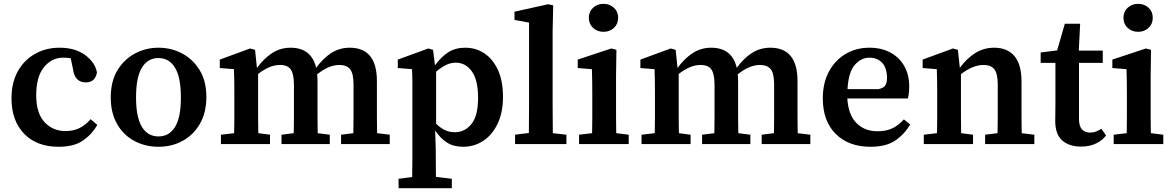

<svg xmlns="http://www.w3.org/2000/svg" viewBox="-20 -752 6122 1002"><path d="M286 14Q172 14 106 -54Q40 -122 40 -239Q40 -321 73 -380Q106 -439 163 -471Q220 -503 291 -503Q372 -503 424 -465Q476 -427 486 -374Q477 -322 428 -322Q370 -322 361 -391L349 -448Q330 -451 309 -451Q250 -451 209.5 -401.5Q169 -352 169 -255Q169 -161 212.5 -114.5Q256 -68 322 -68Q363 -68 394.5 -83.5Q426 -99 453 -130L488 -100Q460 -51 413 -18.5Q366 14 286 14Z M807 14Q739 14 682 -16Q625 -46 591.5 -104Q558 -162 558 -244Q558 -327 592.5 -384.5Q627 -442 684 -472.5Q741 -503 807 -503Q874 -503 930.5 -473Q987 -443 1022 -386Q1057 -329 1057 -246Q1057 -164 1023 -105.5Q989 -47 932.5 -16.5Q876 14 807 14ZM807 -40Q863 -40 893.5 -89.5Q924 -139 924 -243Q924 -348 893.5 -398.5Q863 -449 807 -449Q751 -449 720.5 -399Q690 -349 690 -244Q690 -140 720.5 -90Q751 -40 807 -40Z M1133 0V-49L1202 -57Q1203 -95 1203 -137Q1203 -179 1203 -213V-267Q1203 -305 1202.5 -332.5Q1202 -360 1201 -391L1127 -397V-441L1285 -499L1311 -492L1321 -397Q1354 -444 1398 -473.5Q1442 -503 1496 -503Q1605 -503 1630 -398Q1666 -448 1709 -475.5Q1752 -503 1805 -503Q1947 -503 1947 -329V-213Q1947 -178 1947 -136.5Q1947 -95 1948 -57L2014 -49V0H1760V-49L1824 -57Q1825 -95 1825 -136.5Q1825 -178 1825 -213V-310Q1825 -369 1807 -391Q1789 -413 1751 -413Q1696 -413 1635 -364Q1636 -356 1636.5 -346.5Q1637 -337 1637 -327V-213Q1637 -178 1637 -136.5Q1637 -95 1638 -57L1701 -49V0H1449V-49L1513 -57Q1514 -95 1514 -136.5Q1514 -178 1514 -213V-309Q1514 -366 1497.5 -389.5Q1481 -413 1441 -413Q1412 -413 1383.5 -400.5Q1355 -388 1327 -366V-213Q1327 -179 1327 -137Q1327 -95 1328 -57L1389 -49V0Z M2358 -425Q2332 -425 2307 -412.5Q2282 -400 2256 -378V-106Q2279 -84 2302 -73Q2325 -62 2353 -62Q2406 -62 2440.5 -105Q2475 -148 2475 -241Q2475 -334 2442.5 -379.5Q2410 -425 2358 -425ZM2397 14Q2348 14 2313.5 -7.5Q2279 -29 2251 -71L2254 24Q2254 59 2254.5 96Q2255 133 2255 171L2338 181V230H2060V181L2131 172Q2132 132 2132 94.5Q2132 57 2132 20V-267Q2132 -305 2132 -332.5Q2132 -360 2130 -391L2056 -397V-441L2215 -499L2240 -492L2250 -411Q2282 -455 2319 -479Q2356 -503 2408 -503Q2464 -503 2508.5 -473Q2553 -443 2579 -386Q2605 -329 2605 -246Q2605 -165 2577 -106.5Q2549 -48 2502 -17Q2455 14 2397 14Z M2668 0V-49L2740 -58Q2740 -96 2740.5 -135Q2741 -174 2741 -213V-634L2665 -648V-691L2841 -730L2867 -724L2864 -589V-213Q2864 -174 2864.5 -135Q2865 -96 2865 -57L2936 -49V0Z M3002 0V-49L3070 -57Q3071 -95 3071 -137Q3071 -179 3071 -213V-264Q3071 -302 3070.5 -331Q3070 -360 3069 -391L2995 -397V-441L3170 -499L3197 -492L3195 -358V-213Q3195 -179 3195 -137Q3195 -95 3196 -57L3261 -49V0ZM3130 -586Q3097 -586 3075 -606.5Q3053 -627 3053 -659Q3053 -691 3075 -711.5Q3097 -732 3130 -732Q3162 -732 3184 -711.5Q3206 -691 3206 -659Q3206 -627 3184 -606.5Q3162 -586 3130 -586Z M3328 0V-49L3397 -57Q3398 -95 3398 -137Q3398 -179 3398 -213V-267Q3398 -305 3397.5 -332.5Q3397 -360 3396 -391L3322 -397V-441L3480 -499L3506 -492L3516 -397Q3549 -444 3593 -473.5Q3637 -503 3691 -503Q3800 -503 3825 -398Q3861 -448 3904 -475.5Q3947 -503 4000 -503Q4142 -503 4142 -329V-213Q4142 -178 4142 -136.5Q4142 -95 4143 -57L4209 -49V0H3955V-49L4019 -57Q4020 -95 4020 -136.5Q4020 -178 4020 -213V-310Q4020 -369 4002 -391Q3984 -413 3946 -413Q3891 -413 3830 -364Q3831 -356 3831.5 -346.5Q3832 -337 3832 -327V-213Q3832 -178 3832 -136.5Q3832 -95 3833 -57L3896 -49V0H3644V-49L3708 -57Q3709 -95 3709 -136.5Q3709 -178 3709 -213V-309Q3709 -366 3692.5 -389.5Q3676 -413 3636 -413Q3607 -413 3578.5 -400.5Q3550 -388 3522 -366V-213Q3522 -179 3522 -137Q3522 -95 3523 -57L3584 -49V0Z M4517 -451Q4474 -451 4441 -413.5Q4408 -376 4403 -287H4566Q4592 -293 4600.5 -307Q4609 -321 4609 -344Q4609 -397 4584 -424Q4559 -451 4517 -451ZM4523 14Q4409 14 4341.5 -53Q4274 -120 4274 -239Q4274 -319 4306 -378.5Q4338 -438 4393 -470.5Q4448 -503 4517 -503Q4580 -503 4626.5 -478Q4673 -453 4699 -407.5Q4725 -362 4725 -300Q4725 -282 4723 -266Q4721 -250 4718 -238H4402Q4407 -153 4449.5 -110Q4492 -67 4559 -67Q4606 -67 4638.5 -83Q4671 -99 4697 -129L4730 -102Q4698 -49 4650.5 -17.5Q4603 14 4523 14Z M4801 0V-49L4870 -57Q4871 -95 4871 -137Q4871 -179 4871 -213V-267Q4871 -305 4870.5 -332.5Q4870 -360 4869 -391L4795 -397V-441L4953 -499L4979 -492L4989 -399H4990Q5025 -447 5069.5 -475Q5114 -503 5168 -503Q5237 -503 5274 -459.5Q5311 -416 5311 -327V-213Q5311 -178 5311 -136.5Q5311 -95 5312 -57L5378 -49V0H5121V-49L5186 -57Q5187 -95 5187 -136.5Q5187 -178 5187 -213V-311Q5187 -367 5169.5 -390Q5152 -413 5113 -413Q5057 -413 4995 -365V-213Q4995 -179 4995 -137Q4995 -95 4996 -57L5058 -49V0Z M5621 13Q5560 13 5523.5 -19Q5487 -51 5487 -121Q5487 -142 5487.5 -162.5Q5488 -183 5488 -209V-424H5411V-478L5497 -489L5537 -628H5617L5610 -488H5735V-424H5611V-131Q5611 -94 5626.5 -77Q5642 -60 5669 -60Q5686 -60 5700 -65.5Q5714 -71 5728 -80L5752 -45Q5735 -21 5701.5 -4Q5668 13 5621 13Z M5792 0V-49L5860 -57Q5861 -95 5861 -137Q5861 -179 5861 -213V-264Q5861 -302 5860.5 -331Q5860 -360 5859 -391L5785 -397V-441L5960 -499L5987 -492L5985 -358V-213Q5985 -179 5985 -137Q5985 -95 5986 -57L6051 -49V0ZM5920 -586Q5887 -586 5865 -606.5Q5843 -627 5843 -659Q5843 -691 5865 -711.5Q5887 -732 5920 -732Q5952 -732 5974 -711.5Q5996 -691 5996 -659Q5996 -627 5974 -606.5Q5952 -586 5920 -586Z"/></svg>

Font: Source Serif 4 SmText Semibold
Style: Regular
Weight: 600
Designer: Frank Grießhammer
Foundry: Adobe
Version: Version 4.005;hotconv 1.1.0;makeotfexe 2.6.0